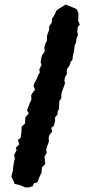

<svg xmlns="http://www.w3.org/2000/svg" viewBox="-20 -717 405 832"><path d="M66 85 43 80 37 63 29 48 36 22 37 8 41 -17 44 -32 41 -45 52 -67 48 -76 63 -91 58 -111 69 -119 72 -136 73 -147 74 -169 88 -181 89 -192 90 -209 105 -226 97 -239 105 -259 107 -266 116 -285 115 -304 120 -313 132 -329 125 -345 130 -359 140 -377 145 -391 153 -404 150 -415 160 -436 156 -447 159 -466 163 -479 174 -494 172 -510 176 -526 184 -542 183 -552 185 -567 193 -587V-602L205 -621V-635L213 -647L226 -673L240 -682L248 -687L264 -697L293 -686L311 -678L318 -666L320 -657L319 -626L326 -611L317 -600L315 -578L318 -567L311 -548L309 -531L304 -522L302 -506L300 -493L296 -476L294 -458L287 -450L281 -433L270 -417L269 -394L262 -384L259 -368L262 -357L256 -340L248 -318L246 -309V-293L237 -278L236 -260V-246L230 -234L229 -221L218 -207L219 -194L213 -171L202 -163L206 -146L194 -132L191 -119L192 -104L185 -85L180 -67L183 -55L173 -39L174 -28L176 -6L162 8L160 31L151 50L142 73L126 78L123 89L106 95H89Z"/></svg>

Font: Winky Rough Medium
Style: Regular
Weight: 500
Designer: Simon Atzbach
Foundry: typofactur
Version: Version 1.206; ttfautohint (v1.8.4.7-5d5b)